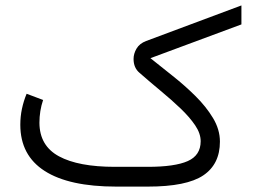

<svg xmlns="http://www.w3.org/2000/svg" viewBox="-20 -691 951 711"><path d="M527.3 -73.2Q627.4 -73.2 675.3 -94.5Q723.1 -115.7 723.1 -168Q723.1 -196.8 702.6 -227.1Q682.1 -257.3 648.7 -289.3Q615.2 -321.3 575.4 -354.2Q535.6 -387.2 497.1 -420.9Q474.6 -439.5 474.6 -472.7Q474.6 -492.2 485.6 -511Q496.6 -529.8 521 -539.1L874 -670.9V-600.6L537.1 -475.6Q574.7 -445.3 619.1 -410.2Q663.6 -375 703.4 -335.7Q743.2 -296.4 768.8 -253.9Q794.4 -211.4 794.4 -166.5Q794.4 -83 732.7 -41.5Q670.9 0 527.8 0H410.2Q235.8 0 145.5 -57.9Q55.2 -115.7 55.2 -229Q55.2 -259.3 61.3 -288.1Q67.4 -316.9 78.6 -343.8L139.6 -320.8Q126 -280.3 126 -236.3Q126.5 -150.9 198.5 -112.1Q270.5 -73.2 405.3 -73.2Z"/></svg>

Font: Vazir Light UI
Style: Light-UI
Weight: 300
Designer: Saber Rastikerdar
Foundry: Saber Rastikerdar
Version: Version 30.0.0